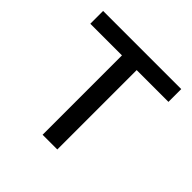

<svg xmlns="http://www.w3.org/2000/svg" viewBox="-171 -829 987 987"><g transform="rotate(45 323.0 -335.0)"><path d="M607 -670H39V-577H269V0H376V-577H607Z"/></g></svg>

Font: LT Wave Text Medium
Style: Regular
Weight: 500
Designer: Daniel Lyons
Version: Version 2.5 (Glyphs App)